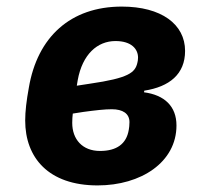

<svg xmlns="http://www.w3.org/2000/svg" viewBox="-20 -548 640 580"><path d="M274.9 12.1C405.9 12.1 513.1 -57.9 513.1 -169C513.1 -226.9 476.9 -261 415.1 -269.2L415.8 -274.1C491.8 -285.9 539.1 -323.9 539.1 -394.2C539.1 -475.1 467 -528.1 348 -528.1C192.8 -528.1 93 -436.1 67.1 -283C60 -244 56.1 -212 56.1 -183.9C56.1 -72.1 126.1 12.1 274.9 12.1ZM198.2 -176.8C198.2 -187.1 198.9 -197.1 199.9 -204.9L231.9 -209.9C268.1 -214.8 296.2 -218 317.8 -218C350.9 -218 371.1 -204.9 371.1 -179C371.1 -169 370 -161.9 369 -155.9C361.9 -112.9 332 -92 282 -92C229 -92 198.2 -127.1 198.2 -176.8ZM212 -289.1 214.8 -306.1C229 -383.9 274.1 -424 328.8 -424C377.1 -424 397 -399.9 397 -373.9C397 -367.9 396 -361.9 394.9 -358C388.1 -328.8 369 -312.1 251.1 -295.1Z"/></svg>

Font: Margiela Mono Italic Bold It
Style: Regular
Weight: 700
Designer: Mike Abbink, Paul van der Laan, Pieter van Rosmalen
Foundry: Bold Monday
Version: Version 2.003 2021